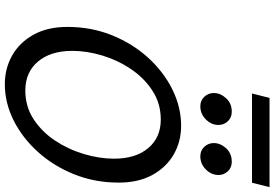

<svg xmlns="http://www.w3.org/2000/svg" viewBox="-189 -924 1125 787"><g transform="rotate(90 373.5 -530.5)"><path d="M351.1 -71.8Q416.5 -71.8 468.3 -105.5Q520 -139.2 556.2 -193.6Q592.3 -248 611.3 -311.8Q630.4 -375.5 630.4 -435.5Q630.4 -523.9 587.2 -575.4Q543.9 -627 470.2 -627Q404.8 -627 352.8 -593.5Q300.8 -560.1 263.9 -505.9Q227.1 -451.7 207.8 -388.2Q188.5 -324.7 188.5 -264.2Q188.5 -175.8 232.2 -123.8Q275.9 -71.8 351.1 -71.8ZM728.5 -454.6Q728.5 -356.4 694.3 -271.7Q660.2 -187 602.3 -123Q544.4 -59.1 472.7 -23.4Q400.9 12.2 325.2 12.2Q260.3 12.2 207 -18.1Q153.8 -48.3 122.1 -105.7Q90.3 -163.1 90.3 -244.1Q90.3 -342.3 124.5 -427Q158.7 -511.7 216.8 -575.4Q274.9 -639.2 347.2 -674.8Q419.4 -710.4 495.6 -710.4Q560.1 -710.4 612.8 -680.2Q665.5 -649.9 697 -592.8Q728.5 -535.6 728.5 -454.6ZM697.3 -863.3Q697.3 -834.5 674.6 -811.8Q651.9 -789.1 620.6 -789.1Q597.2 -789.1 581.8 -805.4Q566.4 -821.8 566.4 -844.2Q566.4 -871.1 587.4 -894.5Q608.4 -918 643.1 -918Q667 -918 682.1 -901.9Q697.3 -885.7 697.3 -863.3ZM492.2 -863.3Q492.2 -834.5 469.5 -811.8Q446.8 -789.1 415.5 -789.1Q392.1 -789.1 376.7 -805.4Q361.3 -821.8 361.3 -844.2Q361.3 -871.1 382.3 -894.5Q403.3 -918 438 -918Q461.9 -918 477.1 -901.9Q492.2 -885.7 492.2 -863.3ZM363.3 -1001 381.3 -1072.8H747.1L729 -1001Z"/></g></svg>

Font: Andika
Style: Italic
Weight: 400
Italic angle: -14°
Designer: Victor Gaultney, Annie Olsen, Julie Remington, Don Collingsworth, Eric Hays, Becca Hirsbrunner
Foundry: SIL International
Version: Version 6.101